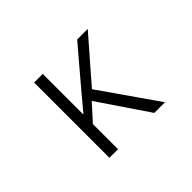

<svg xmlns="http://www.w3.org/2000/svg" viewBox="-133 -1027 1322 1322"><g transform="rotate(-45 528.0 -366.5)"><path d="M376 0H292V-733H376V-340H379L486 -468L711 -733H814L541 -419L833 0H729L483 -363L376 -245Z"/></g></svg>

Font: PlemolJP
Style: Regular
Weight: 400
Monospace: yes
Version: v2.0.4; ttfautohint (v1.8.4.7-5d5b-dirty) -l 6 -r 45 -G 200 